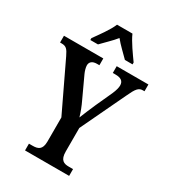

<svg xmlns="http://www.w3.org/2000/svg" viewBox="-222 -1042 1028 1154"><g transform="rotate(30 292.0 -465.5)"><path d="M149 -771H202C228 -799 269 -836 295 -869C321 -836 362 -799 389 -771H442V-784C415 -822 368 -886 349 -931H242C224 -886 176 -822 149 -784ZM141 0H447V-47H417C384 -47 356 -56 356 -117V-280L503 -589C531 -650 545 -667 574 -667H585V-714H365V-667H384C420 -667 441 -655 441 -623C441 -610 436 -588 424 -561L372 -447C353 -404 337 -365 325 -335C316 -366 304 -399 285 -438L221 -576C214 -591 207 -614 207 -629C207 -651 222 -667 255 -667H272V-714H-1V-667H10C43 -667 53 -653 72 -614L231 -281V-114C231 -56 203 -47 166 -47H141Z"/></g></svg>

Font: Noto Serif Condensed Semi
Style: Regular
Weight: 600
Width: 3
Designer: Monotype Design Team
Foundry: Monotype Imaging Inc.
Version: Version 1.002